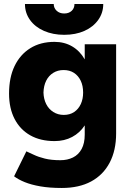

<svg xmlns="http://www.w3.org/2000/svg" viewBox="-20 -720 648 954"><path d="M287 214Q226 214 180.5 206Q135 198 103 185Q71 172 50 156L111 32Q127 39 149 49.5Q171 60 203 68Q235 76 280 76Q315 76 342.5 62.5Q370 49 385.5 20.5Q401 -8 401 -51V-97Q377 -60 338.5 -39.5Q300 -19 251 -19Q181 -19 130.5 -47.5Q80 -76 52.5 -129Q25 -182 25 -255Q25 -335 52.5 -392Q80 -449 130.5 -480.5Q181 -512 251 -512Q300 -512 338.5 -489.5Q377 -467 401 -425V-500H557V-57Q557 27 525 88Q493 149 433 181.5Q373 214 287 214ZM297 -149Q327 -149 348.5 -163.5Q370 -178 381.5 -203Q393 -228 393 -260Q393 -294 381 -319Q369 -344 347.5 -358Q326 -372 296 -372Q267 -372 244.5 -358Q222 -344 209.5 -319Q197 -294 196 -260Q197 -228 209.5 -203Q222 -178 245 -163.5Q268 -149 297 -149ZM299 -547Q243 -547 198.5 -566.5Q154 -586 129 -621Q104 -656 104 -700H247Q247 -680 261.5 -666.5Q276 -653 299 -653Q322 -653 336 -666Q350 -679 350 -700H493Q493 -656 468 -621Q443 -586 399.5 -566.5Q356 -547 299 -547Z"/></svg>

Font: Figtree ExtraBold
Style: Regular
Weight: 800
Designer: Erik Kennedy
Foundry: Erik Kennedy
Version: Version 2.002